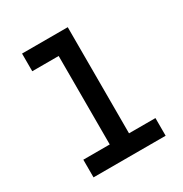

<svg xmlns="http://www.w3.org/2000/svg" viewBox="-192 -994 1085 1139"><g transform="rotate(-30 350.0 -424.0)"><path d="M120 -848V-727H301V-121H120V0H614V-121H433V-848Z"/></g></svg>

Font: Martian Mono Std Md
Style: Regular
Weight: 500
Monospace: yes
Designer: Roman Shamin
Foundry: Evil Martians
Version: Version 1.000